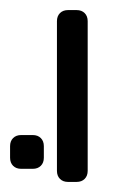

<svg xmlns="http://www.w3.org/2000/svg" viewBox="-37 -591 270 381"><path d="M0 -230ZM76 -252V-549Q76 -559 82 -565Q88 -571 98 -571H115Q125 -571 131 -565Q137 -559 137 -549V-252Q137 -242 131 -236Q125 -230 115 -230H98Q88 -230 82 -236Q76 -242 76 -252ZM-17 -278V-301Q-17 -311 -11 -317Q-5 -323 5 -323H28Q38 -323 44 -317Q50 -311 50 -301V-278Q50 -268 44 -262Q38 -256 28 -256H5Q-5 -256 -11 -262Q-17 -268 -17 -278Z"/></svg>

Font: Hezaedrus Light
Style: Regular
Weight: 300
Designer: Hubert & Fischer
Foundry: Hubert & Fischer
Version: Version 1.10;September 3, 2019;FontCreator 11.5.0.2425 64-bi